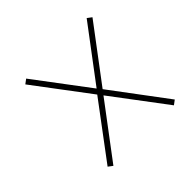

<svg xmlns="http://www.w3.org/2000/svg" viewBox="-115 -691 655 655"><g transform="rotate(-45 212.5 -363.5)"><path d="M86 -153 70 -165 219 -364 70 -562 86 -574 232 -380 378 -574 394 -562 245 -364 394 -165 378 -153 232 -347Z"/></g></svg>

Font: Noto Serif Display ExtraCondensed Thin
Style: Italic
Weight: 100
Width: 2
Italic angle: -12°
Designer: Monotype Design Team
Foundry: Monotype Imaging Inc.
Version: Version 2.009